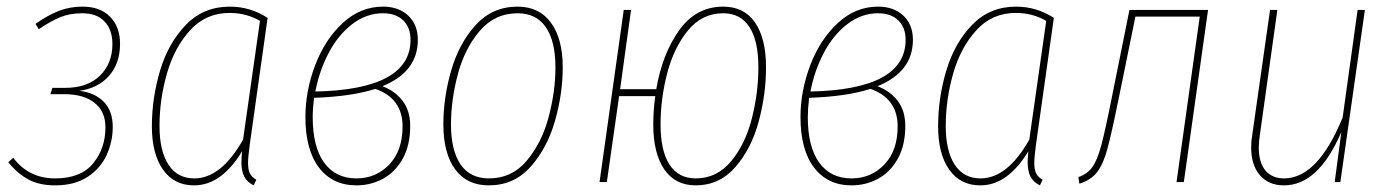

<svg xmlns="http://www.w3.org/2000/svg" viewBox="-20 -549 4195 579"><path d="M342 -417Q342 -358 309 -320.5Q276 -283 219 -275Q265 -270 292.5 -242.5Q320 -215 320 -166Q320 -122 301.5 -81.5Q283 -41 244 -15.5Q205 10 146 10Q97 10 63.5 -9Q30 -28 5 -60L20 -73Q67 -11 146 -11Q224 -11 261 -56.5Q298 -102 298 -165Q298 -213 265 -239Q232 -265 174 -265H132L138 -284H176Q244 -284 281.5 -321Q319 -358 319 -416Q319 -459 295.5 -484Q272 -509 228 -509Q191 -509 162.5 -497.5Q134 -486 97 -461L87 -477Q124 -503 157 -516Q190 -529 229 -529Q282 -529 312 -498.5Q342 -468 342 -417Z M787 -495 733 -112Q728 -74 728 -57Q728 -38 733.5 -26.5Q739 -15 753 -7L745 10Q725 0 716.5 -16.5Q708 -33 708 -61Q708 -69 710 -93Q681 -44 644.5 -17Q608 10 565 10Q505 10 471.5 -37.5Q438 -85 438 -168Q438 -254 463 -337Q488 -420 541 -474.5Q594 -529 673 -529Q735 -529 787 -495ZM461 -169Q461 -94 488 -52.5Q515 -11 566 -11Q647 -11 713 -128L764 -486Q723 -510 672 -510Q601 -510 553.5 -458Q506 -406 483.5 -327.5Q461 -249 461 -169Z M1240 -429Q1240 -332 1133 -289Q1171 -275 1194 -245Q1217 -215 1217 -169Q1217 -111 1194.5 -70.5Q1172 -30 1135 -10Q1098 10 1055 10Q983 10 942 -43.5Q901 -97 901 -196Q901 -275 930.5 -352.5Q960 -430 1013.5 -479.5Q1067 -529 1135 -529Q1182 -529 1211 -502Q1240 -475 1240 -429ZM931 -273Q1218 -279 1218 -429Q1218 -466 1196 -487.5Q1174 -509 1135 -509Q1085 -509 1042.5 -476.5Q1000 -444 971.5 -390Q943 -336 931 -273ZM927 -254Q923 -220 923 -196Q923 -106 957.5 -58.5Q992 -11 1055 -11Q1114 -11 1154 -53Q1194 -95 1194 -168Q1194 -252 1112 -281Q1041 -258 927 -254Z M1317 -174Q1317 -254 1340.5 -336Q1364 -418 1414.5 -473.5Q1465 -529 1541 -529Q1606 -529 1641.5 -480.5Q1677 -432 1677 -346Q1677 -266 1653.5 -184Q1630 -102 1580 -46Q1530 10 1454 10Q1388 10 1352.5 -38.5Q1317 -87 1317 -174ZM1655 -346Q1655 -425 1626 -467Q1597 -509 1541 -509Q1472 -509 1426.5 -455.5Q1381 -402 1360.5 -324.5Q1340 -247 1340 -174Q1340 -95 1369 -53Q1398 -11 1454 -11Q1524 -11 1569 -65Q1614 -119 1634.5 -196Q1655 -273 1655 -346Z M2290 -346Q2290 -263 2267.5 -181Q2245 -99 2197 -44.5Q2149 10 2078 10Q2016 10 1983 -38.5Q1950 -87 1950 -174Q1950 -216 1956 -259H1847L1810 0H1788L1861 -519H1883L1850 -280H1959Q1977 -386 2028 -457.5Q2079 -529 2161 -529Q2224 -529 2257 -481Q2290 -433 2290 -346ZM2267 -346Q2267 -426 2240 -467.5Q2213 -509 2161 -509Q2097 -509 2054.5 -457Q2012 -405 1992 -328Q1972 -251 1972 -174Q1972 -94 1999 -52.5Q2026 -11 2078 -11Q2142 -11 2185 -63Q2228 -115 2247.5 -192.5Q2267 -270 2267 -346Z M2733 -429Q2733 -332 2626 -289Q2664 -275 2687 -245Q2710 -215 2710 -169Q2710 -111 2687.5 -70.5Q2665 -30 2628 -10Q2591 10 2548 10Q2476 10 2435 -43.5Q2394 -97 2394 -196Q2394 -275 2423.5 -352.5Q2453 -430 2506.5 -479.5Q2560 -529 2628 -529Q2675 -529 2704 -502Q2733 -475 2733 -429ZM2424 -273Q2711 -279 2711 -429Q2711 -466 2689 -487.5Q2667 -509 2628 -509Q2578 -509 2535.5 -476.5Q2493 -444 2464.5 -390Q2436 -336 2424 -273ZM2420 -254Q2416 -220 2416 -196Q2416 -106 2450.5 -58.5Q2485 -11 2548 -11Q2607 -11 2647 -53Q2687 -95 2687 -168Q2687 -252 2605 -281Q2534 -258 2420 -254Z M3158 -495 3104 -112Q3099 -74 3099 -57Q3099 -38 3104.5 -26.5Q3110 -15 3124 -7L3116 10Q3096 0 3087.5 -16.5Q3079 -33 3079 -61Q3079 -69 3081 -93Q3052 -44 3015.5 -17Q2979 10 2936 10Q2876 10 2842.5 -37.5Q2809 -85 2809 -168Q2809 -254 2834 -337Q2859 -420 2912 -474.5Q2965 -529 3044 -529Q3106 -529 3158 -495ZM2832 -169Q2832 -94 2859 -52.5Q2886 -11 2937 -11Q3018 -11 3084 -128L3135 -486Q3094 -510 3043 -510Q2972 -510 2924.5 -458Q2877 -406 2854.5 -327.5Q2832 -249 2832 -169Z M3550 0H3528L3598 -499H3404L3355 -259Q3332 -146 3319.5 -100Q3307 -54 3288.5 -30Q3270 -6 3235 5L3232 -15Q3259 -24 3274 -45Q3289 -66 3301 -110.5Q3313 -155 3334 -261L3386 -519H3623Z M3753 -105Q3753 -122 3756 -140L3810 -519H3832L3779 -140Q3776 -121 3776 -104Q3776 -59 3796 -35Q3816 -11 3852 -11Q3954 -11 4029 -195L4074 -519H4096L4022 0H4005L4025 -151Q3956 10 3852 10Q3806 10 3779.5 -20.5Q3753 -51 3753 -105Z"/></svg>

Font: Fira Sans Extra Condensed Thin
Style: Italic
Weight: 250
Width: 3
Italic angle: -8°
Designer: Carrois Corporate & Edenspiekermann AG
Foundry: Carrois Corporate GbR & Edenspiekermann AG
Version: Version 4.203